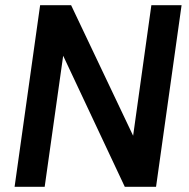

<svg xmlns="http://www.w3.org/2000/svg" viewBox="-20 -717 725 737"><path d="M36 0H151.5L222.5 -503L459 0H579L677 -697H561L491 -196L253 -697H134Z"/></svg>

Font: HK Grotesk SemiBold
Style: Italic
Weight: 600
Italic angle: -16°
Designer: Alfredo Marco Pradil
Foundry: Hanken Design Co.
Version: Version 3.001;FEAKit 1.0